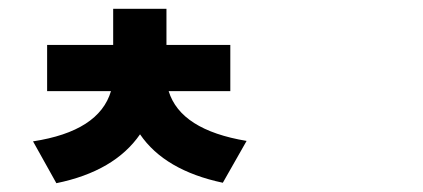

<svg xmlns="http://www.w3.org/2000/svg" viewBox="-20 -819 960 436"><path d="M503 -612H363Q390 -524 540 -499L486 -404Q354 -432 298 -514Q240 -430 108 -403L55 -498Q205 -521 232 -612H87V-717H237V-799H358V-717H503Z"/></svg>

Font: Noto Sans Korean Bold
Style: Bold
Weight: 700
Designer: Ryoko NISHIZUKA  (kana & ideographs); Paul D. Hunt (Latin, Greek & Cyrillic); Wenlong ZHANG  (bopomofo); Sandoll Communi
Foundry: Adobe Systems Incorporated
Version: Version 1.000;PS 1;hotconv 1.0.78;makeotf.lib2.5.61930